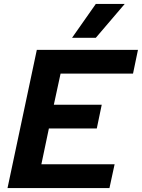

<svg xmlns="http://www.w3.org/2000/svg" viewBox="-20 -950 717 970"><path d="M166 -698H677L652 -578H286L252 -421H494L469 -301H227L189 -120H559L533 0H18ZM464 -930H610L464 -759H344Z"/></svg>

Font: Azeret Mono SemiBold
Style: Italic
Weight: 600
Italic angle: -12°
Designer: Martin Vácha
Foundry: Displaay
Version: Version 1.000; Glyphs 3.0.3, build 3074